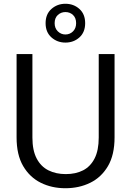

<svg xmlns="http://www.w3.org/2000/svg" viewBox="-20 -987 696 1019"><path d="M327 12Q255 12 196.5 -17Q138 -46 103 -105.5Q68 -165 68 -258V-700H152V-257Q152 -189 174.5 -146Q197 -103 237 -83Q277 -63 329 -63Q382 -63 421 -83Q460 -103 482 -146Q504 -189 504 -257V-700H588V-258Q588 -165 553 -105.5Q518 -46 459 -17Q400 12 327 12ZM327 -761Q284 -761 253 -788.5Q222 -816 222 -864Q222 -912 253 -939.5Q284 -967 327 -967Q371 -967 401.5 -939.5Q432 -912 432 -864Q432 -816 401.5 -788.5Q371 -761 327 -761ZM327 -804Q351 -804 367.5 -820.5Q384 -837 384 -864Q384 -892 367.5 -907.5Q351 -923 327 -923Q304 -923 287 -907.5Q270 -892 270 -864Q270 -837 287 -820.5Q304 -804 327 -804Z"/></svg>

Font: DM Sans 18pt
Style: Regular
Weight: 400
Designer: Colophon Foundry, Jonny Pinhorn
Foundry: Colophon Foundry
Version: Version 4.004;gftools[0.9.30]